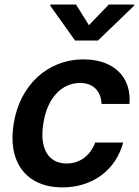

<svg xmlns="http://www.w3.org/2000/svg" viewBox="-20 -814 613 845"><path d="M201.7 -794 201 -789.1 310.4 -635.7H411.2L570.3 -789.1L571 -794H458.8L371.4 -703.1L314.6 -794ZM255 10.7C391.7 10.7 491.5 -70.3 522 -186.8H399.1C377.1 -127.8 329.5 -94.1 273.4 -94.5C192.8 -94.1 152 -161.2 171.2 -272.7C187.9 -382.8 252.1 -448.9 332.4 -448.9C393.5 -448.9 425.1 -409.1 426.8 -356.5H549.7C559.7 -474.8 480.5 -552.6 348 -552.6C187.5 -552.6 66.8 -437.1 40.5 -270.6C12.4 -105.5 91.3 10.7 255 10.7Z"/></svg>

Font: Riot Sans 2.0
Style: Bold Italic
Weight: 600
Italic angle: -9.39999°
Designer: Rasmus Andersson
Foundry: rsms
Version: Version 3.006;hotconv 1.0.109;makeotfexe 2.5.65596